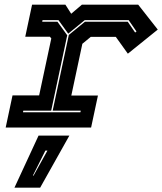

<svg xmlns="http://www.w3.org/2000/svg" viewBox="-20 -560 714 844"><path d="M5 0.5 35 -140.5H152L205.5 -391L199.5 -398.5H91L121 -539.5H267.5L293 -499.5L340 -539.5H587.5L673.5 -430L542 -324L489 -398H379L342 -367.5L293.5 -140H410.5L380.5 0.5ZM81 -66.5H333.5L335 -73.5H211.5L282.5 -406.5L353.5 -464.5H541.5L574 -417L580 -421.5L545.5 -471.5H352.5L280 -412L237 -471.5H167L165.5 -464.5H232.5L275.5 -405L205 -73.5H82.5ZM43.5 265 149.5 36H285L156.5 265ZM124.5 212H127.5L188.5 102H179.5Z"/></svg>

Font: Tourney Expanded ExtraBold
Style: Italic
Weight: 800
Width: 7
Italic angle: -12°
Designer: Tyler Finck
Foundry: Etcetera Type Co
Version: Version 1.010; ttfautohint (v1.8.3)